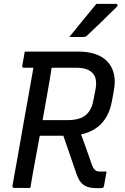

<svg xmlns="http://www.w3.org/2000/svg" viewBox="-20 -965 640 986"><path d="M383 -311Q401 -263 418 -215.5Q435 -168 452 -119Q460 -98 469 -91Q478 -84 494 -84Q500 -84 504.5 -84Q509 -84 513 -84H527Q524 -64 520.5 -46.5Q517 -29 514 -10Q514 -5 510 -2Q506 1 501 1Q496 1 489 1Q482 1 475 1Q447 1 427.5 -6Q408 -13 395 -29Q382 -45 373 -71Q354 -126 335.5 -180.5Q317 -235 298 -289ZM107 -700Q176 -700 245 -700Q314 -700 383 -700Q431 -700 469 -687.5Q507 -675 531.5 -649Q556 -623 565 -585Q574 -547 564 -496L555 -447Q547 -402 528.5 -368.5Q510 -335 481 -312.5Q452 -290 413.5 -279Q375 -268 327 -268Q287 -268 249 -268Q211 -268 173 -268L161 -262L177 -348Q214 -348 251.5 -348Q289 -348 326 -348Q366 -348 393.5 -358.5Q421 -369 437.5 -392.5Q454 -416 460 -452L470 -503Q476 -534 472 -556Q468 -578 453 -592Q441 -604 421.5 -610.5Q402 -617 373 -617Q328 -617 283 -617Q238 -617 193.5 -617Q149 -617 103 -617Q98 -617 96 -620Q94 -623 94 -628Q98 -646 101 -664Q104 -682 107 -700ZM136 0Q114 0 94.5 0Q75 0 53 0Q48 0 45.5 -3Q43 -6 44 -11Q59 -93 73 -173Q87 -253 101 -332.5Q115 -412 129.5 -492Q144 -572 158 -653H261L248 -635Q242 -594 235 -553.5Q228 -513 221 -473Q210 -411 199 -349.5Q188 -288 176.5 -226Q165 -164 153 -99Q148 -73 144 -48Q140 -23 136 0ZM475 -945Q499 -945 514 -945Q529 -945 542.5 -945Q556 -945 577 -945Q582 -945 583.5 -940Q585 -935 580 -930Q558 -909 541.5 -892.5Q525 -876 509.5 -861Q494 -846 475 -828Q456 -810 428 -783Q425 -780 420.5 -777.5Q416 -775 410 -775Q396 -775 383.5 -775Q371 -775 359 -775Q347 -775 336 -775Q360 -805 382.5 -832.5Q405 -860 427.5 -887.5Q450 -915 475 -945Z"/></svg>

Font: RecMonoLinear Nerd Font Mono
Style: Italic
Weight: 400
Italic angle: -10°
Monospace: yes
Version: Version 1.085; ttfautohint (v1.8.4.7-5d5b);Nerd Fonts 3.2.1